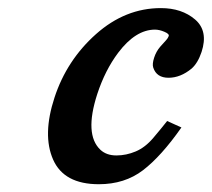

<svg xmlns="http://www.w3.org/2000/svg" viewBox="-20 -444 529 479"><path d="M432.6 -126Q382.3 -54.2 336.7 -19.3Q291 15.6 226.6 15.6Q139.6 15.6 112.5 -45.9Q85.4 -107.4 116 -200.7Q146.5 -293.9 219.5 -358.9Q292.5 -423.8 381.3 -423.8Q433.6 -423.8 466.8 -395.3Q500 -366.7 482.9 -314.5Q473.6 -286.6 458 -272.9Q430.2 -250 400.4 -250Q370.6 -250 362.3 -275.4Q359.4 -284.2 364.5 -300Q369.6 -315.9 380.1 -327.9Q390.6 -339.8 394.8 -344.2Q398.9 -348.6 400.9 -354Q402.8 -359.4 390.1 -364.7Q377.4 -370.1 366.7 -370.1Q318.4 -370.1 274.9 -312.5Q242.2 -269 222.7 -209.5Q189.9 -108.4 230.5 -70.3Q245.6 -56.2 270.3 -56.2Q294.9 -56.2 318.6 -66.2Q342.3 -76.2 362.5 -100.1Q382.8 -124 397 -142.1Z"/></svg>

Font: RIT Rachana
Style: Bold Italic
Weight: 700
Designer: Hussain KH
Version: 1.4.7